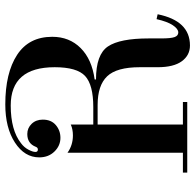

<svg xmlns="http://www.w3.org/2000/svg" viewBox="-26 -684 720 707"><g transform="rotate(-90 333.5 -330.0)"><path d="M299 -650Q208 -650 160 -612Q145 -601 136.5 -585Q128 -569 128 -559Q128 -550 137 -550Q144 -550 147 -558Q159 -589 194 -589Q216 -589 231.5 -573Q247 -557 247 -532Q247 -501 227 -484Q207 -467 180 -467Q151 -467 129.5 -489Q108 -511 108 -545Q108 -599 162.5 -634.5Q217 -670 303 -670Q419 -670 485.5 -626.5Q552 -583 552 -497Q552 -434 510.5 -392.5Q469 -351 395 -341V-336Q487 -336 516.5 -292Q546 -248 546 -142V-96Q546 -60 551 -46.5Q556 -33 568 -33Q581 -33 594.5 -53Q608 -73 617 -113L635 -109Q611 10 520 10Q484 10 462 -20Q440 -50 440 -109V-175Q440 -260 406.5 -295Q373 -330 301 -330H229V-16H312V0H52V-16H125V-441Q153 -421 189 -421Q200 -421 210 -423Q220 -425 224 -427L229 -429V-346H293Q375 -346 407.5 -376Q440 -406 440 -488Q440 -650 299 -650Z"/></g></svg>

Font: Elsie Swash Caps
Style: Regular
Weight: 400
Designer: Alejandro Inler
Foundry: Alejandro Inler
Version: 1.001